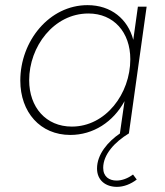

<svg xmlns="http://www.w3.org/2000/svg" viewBox="-20 -519 642 747"><path d="M253.5 6C343 6 420.5 -44.5 464.5 -125.5L446.5 0H447C400.5 31.5 357.5 81 357.5 136.5C357.5 183 391.5 208 435 208C461.5 208 488.5 197.5 512 179.5L497.5 160C477.5 175 454.5 183.5 433.5 183.5C405 183.5 381.5 168.5 381.5 134C381.5 82.5 425.5 34 481.5 0L550.5 -493H516.5L498.5 -364C477.5 -444.5 412.5 -499 320.5 -499C172 -499 59 -359.5 59 -205.5C59 -82.5 136.5 6 253.5 6ZM93.5 -207C93.5 -337.5 189 -466.5 324 -466.5C422.5 -466.5 487 -393.5 487 -288.5C487 -154.5 391.5 -26.5 259.5 -26.5C159 -26.5 93.5 -101.5 93.5 -207Z"/></svg>

Font: HK Grotesk ExtraLight
Style: Italic
Weight: 200
Italic angle: -16°
Designer: Alfredo Marco Pradil
Foundry: Hanken Design Co.
Version: Version 3.001;FEAKit 1.0